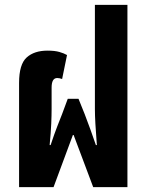

<svg xmlns="http://www.w3.org/2000/svg" viewBox="-20 -765 602 785"><path d="M58 0V-426Q58 -502 89 -530Q120 -558 174 -558Q204 -558 223 -552.5Q242 -547 254 -540L234 -442Q229 -444 223.5 -445Q218 -446 214 -446Q191 -446 191 -407V-319Q191 -294 189.5 -259Q188 -224 183 -172H187Q203 -220 214 -248Q225 -276 234 -299L257 -361H301L326 -299Q340 -262 349.5 -236Q359 -210 372 -172H376Q372 -224 370 -259Q368 -294 368 -319V-745H501V0H361L281 -213H278L199 0Z"/></svg>

Font: Noto Sans Thai ExtCond ExtBd
Style: Regular
Weight: 800
Width: 2
Designer: Monotype Design Team
Foundry: Monotype Imaging Inc.
Version: Version 2.002; ttfautohint (v1.8.4.7-5d5b)